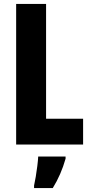

<svg xmlns="http://www.w3.org/2000/svg" viewBox="-20 -734 456 975"><path d="M62 0V-714H214V-131H402V0ZM313 72Q290 153 248 221H153V208Q157 191 161.5 164Q166 137 169.5 109Q173 81 174 61H313Z"/></svg>

Font: Noto Sans ExtraCondensed ExtraBold
Style: Regular
Weight: 800
Width: 2
Designer: Monotype Design Team
Foundry: Monotype Imaging Inc.
Version: Version 2.013; ttfautohint (v1.8.4.7-5d5b)